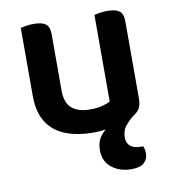

<svg xmlns="http://www.w3.org/2000/svg" viewBox="-77 -546 719 806"><g transform="rotate(-10 282.5 -143.0)"><path d="M64 -181V-472Q72 -474 87 -476.5Q102 -479 120 -479Q155 -479 171 -467Q187 -455 187 -422V-183Q187 -130 214.5 -107Q242 -84 291 -84Q323 -84 345 -90Q367 -96 378 -103V-472Q386 -474 401.5 -476.5Q417 -479 434 -479Q469 -479 485 -467Q501 -455 501 -422V-93Q501 -70 493.5 -54.5Q486 -39 465 -26Q464 -25 462 -24Q444 -9 432 6Q414 26 414 58Q414 82 430 94.5Q446 107 473 107H484Q487 114 488.5 122Q490 130 490 139Q490 161 474 177Q458 193 419 193Q370 193 336 166.5Q302 140 302 92Q302 51 325 26Q333 17 341 10Q317 14 290 14Q221 14 170 -6Q119 -26 91.5 -69.5Q64 -113 64 -181Z"/></g></svg>

Font: Baloo Bhaijaan 2 SemiBold
Style: Regular
Weight: 600
Designer: Sanskriti Dholi, Noopur Datye and Ek Type
Foundry: Ek Type
Version: Version 1.700